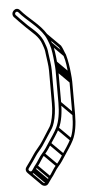

<svg xmlns="http://www.w3.org/2000/svg" viewBox="-64 -779 507 1055"><g transform="rotate(-5 190.0 -252.0)"><path d="M76.8 149.8C69.7 160.4 52.4 147.5 59.2 137.2L66.2 127.3C80 107.5 91.4 93.2 105.3 71C115.5 54.7 132.7 38.3 145.2 20.2C161.3 -3.1 177.2 -29.1 191.3 -49.9C203.4 -67.8 211 -77.9 218.2 -101.8C227.3 -132.3 232.5 -168.8 232.5 -208V-388C232.5 -422.3 225.7 -453.5 222.4 -482.9L220.4 -499C217.9 -516.6 212.3 -528.5 208.2 -541.1C192.7 -588.9 156.3 -616.3 123 -646.5L85.3 -684.3C80 -689.6 74.8 -695.3 69.5 -701.1L61.6 -709.1C53.1 -719.9 66.9 -732.8 76.5 -723.9C118.9 -673.9 177.4 -638.8 212.1 -582.1C220.2 -568.9 227.2 -550.6 233 -534.3C243.6 -504 247.2 -466.7 250.5 -430.3L252.5 -408.3C253.2 -401.2 253.5 -394.4 253.5 -388L253.5 -208C253.5 -156.3 245.6 -106.5 229.3 -73.4C217.2 -48.8 197.2 -20.4 179.7 6C167.9 25 156 43.2 141.5 59C123 79.2 111.1 104.9 96.3 122.1C92 127.1 87.6 133.5 83.7 140ZM58.5 -690.9C64 -684.7 69.2 -679.1 74.7 -673.7L113 -635.4C142.9 -605.5 179.5 -581.3 193.8 -537C198.4 -522.7 203.6 -510.9 205.6 -497L207.5 -481.1C210.9 -450.9 217.5 -420.3 217.5 -388V-208C217.5 -170.1 212.5 -135 203.8 -106.2C197.4 -84.7 192 -78.7 178.7 -58.1C164.8 -36.7 148.1 -8.6 133 11.5C121.3 27.6 105 43.7 92.6 63C79.3 84.7 68.2 98.2 53.9 118.7L46.8 128.8C29.1 155.3 70.7 185.9 89.2 158.2L96.3 148.1C100.2 141.7 104 136.2 107.7 131.9C124.4 112.5 136.2 86.9 152.5 69.1C167.9 52.2 180.4 32.6 192.3 14C208.9 -11.7 228.8 -39 242.7 -66.7C261.1 -103.1 268.5 -155.5 268.5 -208L268.5 -388C268.5 -394.9 268.2 -402.1 267.5 -409.7L265.5 -431.7C262.1 -469.2 258.1 -508.1 247 -539.7C241.5 -555.6 235 -573.4 224.9 -589.9C189.4 -648 130 -683.7 87.7 -733.8C65.7 -759.3 29.6 -724.3 50.5 -698.9ZM77.7 159.3 148.4 230 159 219.4 88.3 148.7ZM84.7 149.3 155.4 220 166 209.4 95.3 138.7ZM96.7 132.3 167.4 203 178 192.4 107.3 121.7ZM141.7 69.3 212.4 140 223 129.4 152.3 58.7ZM180.7 15.3 251.4 86 262 75.4 191.3 4.7ZM230.7 -64.7 301.4 6 312 -4.6 241.3 -75.3ZM255.7 -202.7 326.4 -132 337 -142.6 266.3 -213.3ZM255.7 -382.7 326.4 -312 337 -322.6 266.3 -393.3ZM254.7 -403.7 325.4 -333 336 -343.6 265.3 -414.3ZM252.7 -425.7 323.4 -355 334 -365.6 263.3 -436.3ZM234.7 -531.7 305.4 -461 316 -471.6 245.3 -542.3ZM213.2 -580.7 283.3 -510.6C291 -497.5 298.1 -479.6 303.7 -463.6C314.3 -433.3 317.9 -396 321.2 -359.6L323.2 -337.6C323.9 -330.5 324.2 -323.7 324.2 -317.3V-137.3C324.2 -86 317.7 -35.1 300.1 -2.9C287.7 21.9 268.2 50 250.4 76.7C238.7 95.8 226.7 113.9 212.2 129.7C193.7 149.9 181.8 175.6 167 192.8C162.8 197.8 158.3 204.2 154.4 210.7L147.5 220.5C143.6 226 136.8 225.8 131.5 220.4L60.8 149.7L50.2 160.3L120.9 231C130.4 240.5 149.5 244.6 159.9 228.9L167 218.8C171.1 212.5 174.7 207 178.4 202.6C195.1 183.2 206.9 157.6 223.2 139.8C238.7 123 251.1 103.3 263 84.8C279.6 59 299.5 31.7 313.4 4.1C331.8 -32.4 339.2 -84.8 339.2 -137.3V-317.3C339.2 -324.2 338.9 -331.4 338.2 -339L336.2 -361C332.8 -398.5 326.8 -436.7 317.7 -469C309.9 -484.3 305.3 -503.3 295.2 -520L223.8 -591.3Z"/></g></svg>

Font: CiSf OpenHand
Style: Gls
Weight: 400
Foundry: Cannot Into Space Fonts
Version: Version 0.7892